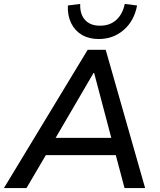

<svg xmlns="http://www.w3.org/2000/svg" viewBox="-42 -959 816 979"><path d="M-22 0 405 -705H497L698 0H593L541 -196L580 -168H158L207 -194L93 0ZM435 -587 230 -236 208 -256H558L531 -235L438 -587ZM462 -760Q412 -760 376 -781Q340 -802 321 -840.5Q302 -879 304 -931L367 -939Q365 -887 391.5 -857.5Q418 -828 468 -828Q519 -828 551.5 -858Q584 -888 594 -939L657 -931Q642 -852 588.5 -806Q535 -760 462 -760Z"/></svg>

Font: Nunito Sans 10pt SemiBold
Style: Italic
Weight: 600
Italic angle: -9°
Designer: Vernon Adams
Foundry: Vernon Adams
Version: Version 3.101;gftools[0.9.27]